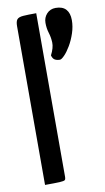

<svg xmlns="http://www.w3.org/2000/svg" viewBox="-86 -785 453 827"><g transform="rotate(-10 141.0 -371.5)"><path d="M42 0V-694Q42 -715 49 -723.5Q56 -732 76 -733.5Q96 -735 133 -735V-18Q133 -9 129 -5.5Q125 -2 106 -1Q87 0 42 0ZM199 -520Q186 -520 177 -525Q168 -530 164 -545Q180 -576 179 -599Q178 -622 171.5 -642.5Q165 -663 165 -687Q165 -710 180 -726.5Q195 -743 219 -743Q249 -743 264 -726.5Q279 -710 279 -679Q279 -651 269.5 -622.5Q260 -594 246.5 -571Q233 -548 219.5 -534Q206 -520 199 -520Z"/></g></svg>

Font: Yanone Kaffeesatz ExtraLight Medium
Style: Regular
Weight: 500
Version: Version 2.003